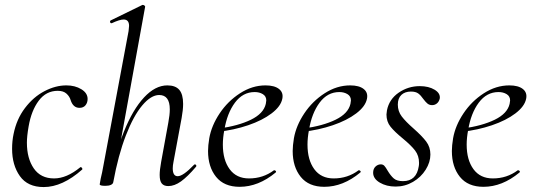

<svg xmlns="http://www.w3.org/2000/svg" viewBox="-20 -745 2167 778"><path d="M29 -142Q29 -174 35 -202Q47 -262 81 -307Q115 -352 160 -375.5Q205 -399 249 -399Q284 -399 309.5 -383.5Q335 -368 335 -344Q335 -329 326.5 -318.5Q318 -308 302 -308Q276 -308 266 -340Q262 -354 249.5 -365.5Q237 -377 214 -377Q167 -377 137 -337Q107 -297 96 -233Q89 -193 89 -167Q89 -103 117 -62.5Q145 -22 199 -22Q250 -22 305 -67L307 -68Q310 -68 312.5 -64Q315 -60 313 -58Q233 13 157 13Q92 13 60.5 -31.5Q29 -76 29 -142Z M384 2 388 -21Q394 -45 399 -74L501 -619Q503 -635 503 -640Q503 -666 481 -666Q465 -666 433 -651H431Q427 -651 426 -655.5Q425 -660 428 -662L557 -725H559Q563 -725 566 -722Q569 -719 568 -717L439 -7Q438 0 429.5 4Q421 8 407 8Q384 8 384 2ZM627 -36Q627 -56 633 -89L662 -248Q668 -280 668 -302Q668 -360 625 -360Q592 -360 556.5 -318Q521 -276 490 -196Q459 -116 439 -7L427 -8Q447 -124 482.5 -212.5Q518 -301 563.5 -350Q609 -399 658 -399Q691 -399 706.5 -381Q722 -363 722 -324Q722 -300 716 -267L683 -89Q680 -74 680 -63Q680 -31 700 -31Q722 -31 766 -77Q768 -79 770 -79Q773 -79 775 -75.5Q777 -72 774 -69Q740 -29 713.5 -10Q687 9 662 9Q644 9 635.5 -1.5Q627 -12 627 -36Z M823 -133Q823 -155 828 -185Q837 -236 870 -285.5Q903 -335 952.5 -367Q1002 -399 1056 -399Q1092 -399 1110.5 -384.5Q1129 -370 1124 -345Q1118 -314 1080.5 -285.5Q1043 -257 985.5 -237.5Q928 -218 864 -211L866 -224Q946 -235 997 -260Q1048 -285 1057 -324Q1059 -334 1059 -338Q1059 -355 1045 -363.5Q1031 -372 1012 -372Q964 -372 932 -329Q900 -286 889 -218Q883 -187 883 -159Q883 -97 910.5 -59.5Q938 -22 989 -22Q1046 -22 1090 -55H1092Q1095 -55 1097.5 -52Q1100 -49 1097 -46Q1027 12 951 12Q888 12 855.5 -28.5Q823 -69 823 -133Z M1166 -133Q1166 -155 1171 -185Q1180 -236 1213 -285.5Q1246 -335 1295.5 -367Q1345 -399 1399 -399Q1435 -399 1453.5 -384.5Q1472 -370 1467 -345Q1461 -314 1423.5 -285.5Q1386 -257 1328.5 -237.5Q1271 -218 1207 -211L1209 -224Q1289 -235 1340 -260Q1391 -285 1400 -324Q1402 -334 1402 -338Q1402 -355 1388 -363.5Q1374 -372 1355 -372Q1307 -372 1275 -329Q1243 -286 1232 -218Q1226 -187 1226 -159Q1226 -97 1253.5 -59.5Q1281 -22 1332 -22Q1389 -22 1433 -55H1435Q1438 -55 1440.5 -52Q1443 -49 1440 -46Q1370 12 1294 12Q1231 12 1198.5 -28.5Q1166 -69 1166 -133Z M1492 -45Q1492 -61 1501.5 -70Q1511 -79 1523 -79Q1532 -79 1537.5 -73Q1543 -67 1551 -53Q1563 -33 1575.5 -22Q1588 -11 1613 -11Q1668 -11 1677 -72Q1678 -77 1678 -85Q1678 -114 1662 -135Q1646 -156 1612 -184Q1579 -211 1562.5 -231.5Q1546 -252 1546 -281Q1546 -286 1548 -298Q1557 -343 1595.5 -369.5Q1634 -396 1681 -396Q1717 -396 1741 -381.5Q1765 -367 1762 -346Q1759 -333 1750.5 -326Q1742 -319 1731 -319Q1720 -319 1712.5 -325Q1705 -331 1696 -343Q1685 -359 1674.5 -366.5Q1664 -374 1645 -374Q1621 -374 1606.5 -360.5Q1592 -347 1592 -321Q1592 -294 1608 -273Q1624 -252 1656 -224Q1690 -194 1707 -171.5Q1724 -149 1724 -119Q1724 -88 1705 -57.5Q1686 -27 1653.5 -8Q1621 11 1583 11Q1546 11 1519 -5Q1492 -21 1492 -45Z M1811 -133Q1811 -155 1816 -185Q1825 -236 1858 -285.5Q1891 -335 1940.5 -367Q1990 -399 2044 -399Q2080 -399 2098.5 -384.5Q2117 -370 2112 -345Q2106 -314 2068.5 -285.5Q2031 -257 1973.5 -237.5Q1916 -218 1852 -211L1854 -224Q1934 -235 1985 -260Q2036 -285 2045 -324Q2047 -334 2047 -338Q2047 -355 2033 -363.5Q2019 -372 2000 -372Q1952 -372 1920 -329Q1888 -286 1877 -218Q1871 -187 1871 -159Q1871 -97 1898.5 -59.5Q1926 -22 1977 -22Q2034 -22 2078 -55H2080Q2083 -55 2085.5 -52Q2088 -49 2085 -46Q2015 12 1939 12Q1876 12 1843.5 -28.5Q1811 -69 1811 -133Z"/></svg>

Font: Cormorant Garamond
Style: Italic
Weight: 400
Italic angle: -10°
Designer: Christian Thalmann (Catharsis Fonts)
Foundry: Catharsis Fonts
Version: Version 4.000